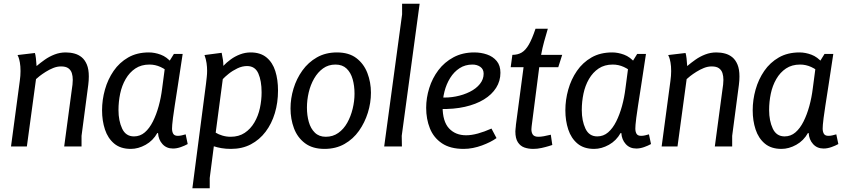

<svg xmlns="http://www.w3.org/2000/svg" viewBox="-20 -785 4531 1029"><path d="M167 -501Q170 -493 172.5 -472.5Q175 -452 176 -431Q196 -448 220 -465Q244 -482 272.5 -493Q301 -504 332 -504Q357 -504 379 -498Q401 -492 418 -478Q435 -464 445.5 -439Q456 -414 456 -375Q456 -354 453 -330L417 -57V0H324L365 -306Q367 -318 368.5 -331.5Q370 -345 370 -357Q370 -377 365 -393Q360 -409 346.5 -419Q333 -429 307 -429Q286 -429 265 -420.5Q244 -412 225 -400Q206 -388 192.5 -377.5Q179 -367 173 -361L124 0H39L86 -351Q88 -365 89 -378.5Q90 -392 90 -404Q90 -431 86.5 -450Q83 -469 79 -479Q75 -489 74 -490Z M912 -496H959Q944 -396 933.5 -328.5Q923 -261 916.5 -219Q910 -177 907 -153Q904 -129 903 -116.5Q902 -104 902 -96Q902 -79 908.5 -68Q915 -57 933 -57Q943 -57 954 -59.5Q965 -62 975 -65L986 -13Q970 -4 948.5 3.5Q927 11 907 11Q872 11 850.5 -13Q829 -37 827 -72H823Q800 -31 760.5 -9Q721 13 681 13Q626 13 592 -15.5Q558 -44 542.5 -91Q527 -138 527 -194Q527 -250 542.5 -305Q558 -360 589 -405Q620 -450 667 -477Q714 -504 778 -504Q809 -504 841.5 -492Q874 -480 901 -448V-385Q869 -413 840.5 -426Q812 -439 781 -439Q737 -439 705.5 -418Q674 -397 653.5 -361.5Q633 -326 624 -283Q615 -240 615 -195Q615 -138 634.5 -96Q654 -54 698 -54Q731 -54 756 -75.5Q781 -97 799.5 -134Q818 -171 830.5 -216.5Q843 -262 849 -311L863 -417Z M1323 -504Q1376 -504 1408.5 -477Q1441 -450 1455.5 -404Q1470 -358 1470 -300Q1470 -235 1453 -178.5Q1436 -122 1403.5 -79Q1371 -36 1324.5 -11.5Q1278 13 1218 13Q1190 13 1167 9Q1144 5 1126 -1L1104 169V224H1011L1084 -336Q1086 -354 1088 -371.5Q1090 -389 1090 -406Q1090 -426 1087 -447Q1084 -468 1076 -490L1168 -502Q1173 -478 1175 -463.5Q1177 -449 1177 -432Q1194 -450 1216.5 -466.5Q1239 -483 1266.5 -493.5Q1294 -504 1323 -504ZM1304 -431Q1278 -431 1252 -418.5Q1226 -406 1205.5 -389.5Q1185 -373 1174 -361L1136 -74Q1150 -65 1171.5 -58.5Q1193 -52 1216 -52Q1260 -52 1291.5 -73Q1323 -94 1343.5 -129Q1364 -164 1373 -206Q1382 -248 1382 -290Q1382 -352 1364.5 -391.5Q1347 -431 1304 -431Z M1719 13Q1655 13 1614.5 -17.5Q1574 -48 1555.5 -97.5Q1537 -147 1537 -204Q1537 -257 1553 -310Q1569 -363 1600.5 -407Q1632 -451 1678.5 -477.5Q1725 -504 1786 -504Q1850 -504 1890 -473.5Q1930 -443 1949 -393.5Q1968 -344 1968 -288Q1968 -234 1951.5 -181Q1935 -128 1904 -84Q1873 -40 1826.5 -13.5Q1780 13 1719 13ZM1726 -52Q1764 -52 1793 -72.5Q1822 -93 1841 -127Q1860 -161 1870 -202Q1880 -243 1880 -283Q1880 -325 1870 -360.5Q1860 -396 1837.5 -417.5Q1815 -439 1778 -439Q1740 -439 1711.5 -418.5Q1683 -398 1663.5 -364Q1644 -330 1634.5 -289.5Q1625 -249 1625 -208Q1625 -167 1635 -131.5Q1645 -96 1667.5 -74Q1690 -52 1726 -52Z M2229 -765 2133 -57 2134 0H2039L2135 -708V-765Z M2522 -504Q2558 -504 2590 -493Q2622 -482 2642 -458Q2662 -434 2662 -395Q2662 -351 2639 -314.5Q2616 -278 2573.5 -252Q2531 -226 2471.5 -212.5Q2412 -199 2340 -201V-263Q2382 -260 2423 -268Q2464 -276 2498 -293Q2532 -310 2552 -335Q2572 -360 2572 -390Q2572 -414 2554.5 -426.5Q2537 -439 2512 -439Q2473 -439 2443 -419.5Q2413 -400 2392.5 -367Q2372 -334 2362 -294Q2352 -254 2352 -214Q2352 -134 2386.5 -97Q2421 -60 2478 -60Q2507 -60 2541.5 -69.5Q2576 -79 2614 -96L2641 -45Q2626 -34 2606 -24Q2586 -14 2563 -5.5Q2540 3 2515 8Q2490 13 2465 13Q2393 13 2348.5 -17Q2304 -47 2284 -97Q2264 -147 2264 -207Q2264 -260 2280.5 -313Q2297 -366 2329.5 -409Q2362 -452 2410.5 -478Q2459 -504 2522 -504Z M2916 -631Q2905 -594 2896 -561.5Q2887 -529 2880 -491H2993L2972 -425H2870L2830 -114Q2830 -113 2829 -105.5Q2828 -98 2828 -92Q2828 -74 2836 -63Q2844 -52 2866 -52Q2878 -52 2895 -55Q2912 -58 2932 -63L2940 -8Q2937 -7 2921 -2Q2905 3 2882.5 8Q2860 13 2838 13Q2812 13 2790.5 5.5Q2769 -2 2755.5 -22.5Q2742 -43 2742 -81Q2742 -87 2743 -94.5Q2744 -102 2744.5 -108.5Q2745 -115 2745 -116L2786 -425H2717L2726 -491Q2755 -491 2776 -503.5Q2797 -516 2814.5 -546.5Q2832 -577 2850 -631Z M3395 -496H3442Q3427 -396 3416.5 -328.5Q3406 -261 3399.5 -219Q3393 -177 3390 -153Q3387 -129 3386 -116.5Q3385 -104 3385 -96Q3385 -79 3391.5 -68Q3398 -57 3416 -57Q3426 -57 3437 -59.5Q3448 -62 3458 -65L3469 -13Q3453 -4 3431.5 3.5Q3410 11 3390 11Q3355 11 3333.5 -13Q3312 -37 3310 -72H3306Q3283 -31 3243.5 -9Q3204 13 3164 13Q3109 13 3075 -15.5Q3041 -44 3025.5 -91Q3010 -138 3010 -194Q3010 -250 3025.5 -305Q3041 -360 3072 -405Q3103 -450 3150 -477Q3197 -504 3261 -504Q3292 -504 3324.5 -492Q3357 -480 3384 -448V-385Q3352 -413 3323.5 -426Q3295 -439 3264 -439Q3220 -439 3188.5 -418Q3157 -397 3136.5 -361.5Q3116 -326 3107 -283Q3098 -240 3098 -195Q3098 -138 3117.5 -96Q3137 -54 3181 -54Q3214 -54 3239 -75.5Q3264 -97 3282.5 -134Q3301 -171 3313.5 -216.5Q3326 -262 3332 -311L3346 -417Z M3654 -501Q3657 -493 3659.5 -472.5Q3662 -452 3663 -431Q3683 -448 3707 -465Q3731 -482 3759.5 -493Q3788 -504 3819 -504Q3844 -504 3866 -498Q3888 -492 3905 -478Q3922 -464 3932.5 -439Q3943 -414 3943 -375Q3943 -354 3940 -330L3904 -57V0H3811L3852 -306Q3854 -318 3855.5 -331.5Q3857 -345 3857 -357Q3857 -377 3852 -393Q3847 -409 3833.5 -419Q3820 -429 3794 -429Q3773 -429 3752 -420.5Q3731 -412 3712 -400Q3693 -388 3679.5 -377.5Q3666 -367 3660 -361L3611 0H3526L3573 -351Q3575 -365 3576 -378.5Q3577 -392 3577 -404Q3577 -431 3573.5 -450Q3570 -469 3566 -479Q3562 -489 3561 -490Z M4399 -496H4446Q4431 -396 4420.5 -328.5Q4410 -261 4403.5 -219Q4397 -177 4394 -153Q4391 -129 4390 -116.5Q4389 -104 4389 -96Q4389 -79 4395.5 -68Q4402 -57 4420 -57Q4430 -57 4441 -59.5Q4452 -62 4462 -65L4473 -13Q4457 -4 4435.5 3.5Q4414 11 4394 11Q4359 11 4337.5 -13Q4316 -37 4314 -72H4310Q4287 -31 4247.5 -9Q4208 13 4168 13Q4113 13 4079 -15.5Q4045 -44 4029.5 -91Q4014 -138 4014 -194Q4014 -250 4029.5 -305Q4045 -360 4076 -405Q4107 -450 4154 -477Q4201 -504 4265 -504Q4296 -504 4328.5 -492Q4361 -480 4388 -448V-385Q4356 -413 4327.5 -426Q4299 -439 4268 -439Q4224 -439 4192.5 -418Q4161 -397 4140.5 -361.5Q4120 -326 4111 -283Q4102 -240 4102 -195Q4102 -138 4121.5 -96Q4141 -54 4185 -54Q4218 -54 4243 -75.5Q4268 -97 4286.5 -134Q4305 -171 4317.5 -216.5Q4330 -262 4336 -311L4350 -417Z"/></svg>

Font: Rosario Medium
Style: Italic
Weight: 500
Italic angle: -8.05°
Version: Version 1.201